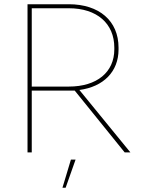

<svg xmlns="http://www.w3.org/2000/svg" viewBox="-20 -720 666 907"><path d="M110 0H130V-292H333L569 0H596L355 -295C469 -310 540 -382 540 -486V-495C540 -622 448 -700 305 -700H110ZM130 -311V-681H305C438 -681 520 -609 520 -495V-487C520 -379 438 -311 305 -311ZM275 167H290L337 34H315Z"/></svg>

Font: Fixel Text Thin
Style: Regular
Weight: 100
Width: 4
Designer: AlfaBravo + MacPaw
Foundry: Kyrylo Tkachov, Marchela Mozhyna, Serhii Makarenko, Maria Weinstein, Zakhar Kryvoshyya
Version: Version 1.211